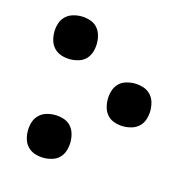

<svg xmlns="http://www.w3.org/2000/svg" viewBox="-87 -628 724 726"><g transform="rotate(15 275.0 -265.0)"><path d="M145 -374Q128 -374 111.5 -379Q95 -384 83 -396Q71 -408 66 -424.5Q61 -441 61 -458Q61 -475 66 -491.5Q71 -508 83 -520Q95 -532 111.5 -537Q128 -542 145 -542Q161 -542 178 -537Q195 -532 206.5 -520Q218 -508 223 -491.5Q228 -475 228 -458Q228 -441 223 -424.5Q218 -408 206.5 -396Q195 -384 178 -379Q161 -374 145 -374ZM405 -181Q389 -181 372 -186Q355 -191 343.5 -203Q332 -215 327 -231.5Q322 -248 322 -265Q322 -282 327 -298.5Q332 -315 343.5 -327Q355 -339 372 -344Q389 -349 405 -349Q422 -349 438.5 -344Q455 -339 467 -327Q479 -315 484 -298.5Q489 -282 489 -265Q489 -248 484 -231.5Q479 -215 467 -203Q455 -191 438.5 -186Q422 -181 405 -181ZM145 12Q128 12 111.5 7Q95 2 83 -10Q71 -22 66 -38.5Q61 -55 61 -72Q61 -89 66 -105.5Q71 -122 83 -134Q95 -146 111.5 -151Q128 -156 145 -156Q161 -156 178 -151Q195 -146 206.5 -134Q218 -122 223 -105.5Q228 -89 228 -72Q228 -55 223 -38.5Q218 -22 206.5 -10Q195 2 178 7Q161 12 145 12Z"/></g></svg>

Font: Lode Dark
Style: Bold
Weight: 700
Monospace: yes
Designer: Belleve Invis
Foundry: Belleve Invis
Version: Version 29.2.0; ttfautohint (v1.8.3)